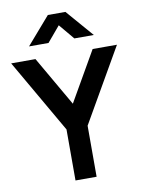

<svg xmlns="http://www.w3.org/2000/svg" viewBox="-101 -1024 815 1093"><g transform="rotate(-10 306.0 -477.5)"><path d="M245 0H367V-295L611.5 -720H471L306 -433L140.5 -720H0L245 -295ZM117 -797.5H229.5L304.5 -886.5L379 -797.5H491.5L355 -955H253.5Z"/></g></svg>

Font: Manrope
Style: Bold
Weight: 700
Designer: Mikhail Sharanda
Foundry: Mikhail Sharanda
Version: Version 4.505;FEAKit 1.0